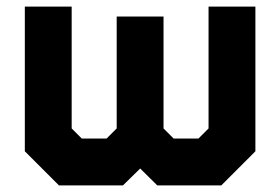

<svg xmlns="http://www.w3.org/2000/svg" viewBox="-20 -560 846 580"><path d="M55 -540H196.5V-172L227 -141.5H302L332.5 -172V-510H474V-172L504.5 -141.5H579.5L610 -172V-540H751.5V-103L648.5 0H455L403.5 -51L351.5 0H158L55 -103ZM124.5 -469V-139L193 -70H331.5L403.5 -142L475.5 -70H614L682.5 -139V-469H683V-139L614 -70H475.5L403 -142V-439H403.5V-142L331.5 -70H193L124 -139V-469Z"/></svg>

Font: Tourney Black
Style: Regular
Weight: 900
Version: Version 1.015